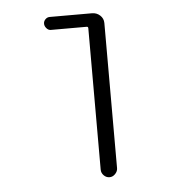

<svg xmlns="http://www.w3.org/2000/svg" viewBox="-43 -562 587 605"><g transform="rotate(-5 250.0 -260.0)"><path d="M135.7 -478.5Q127.9 -478.5 122.1 -485.4Q116.2 -492.2 116.2 -500Q116.2 -507.8 122.1 -513.7Q127.9 -519.5 135.7 -519.5H269.5Q284.2 -519.5 294.9 -509.8Q305.7 -500 305.7 -485.4V-26.4Q305.7 -16.6 297.9 -8.3Q290 0 279.8 0Q269.5 0 261.7 -7.8Q253.9 -15.6 253.9 -26.4V-473.6Q253.9 -478.5 249 -478.5Z"/></g></svg>

Font: Rounded-L Mgen+ 1mn light
Style: Regular
Weight: 200
Designer: [Source Han Sans]
Ryoko NISHIZUKA  (kana & ideographs); Paul D. Hunt (Latin, Greek & Cyrillic); Wenlong ZHANG  (bopomofo
Version: Version 1.059.20150602